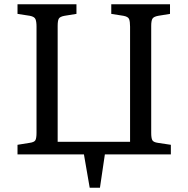

<svg xmlns="http://www.w3.org/2000/svg" viewBox="-20 -723 882 899"><path d="M400 156 373 0H62V-45L118 -54Q141 -57 146 -67Q151 -77 151 -101V-598Q151 -622 146 -633.5Q141 -645 120 -649L62 -658V-703H338V-658L282 -649Q260 -645 255 -635Q250 -625 250 -602V-59H589V-598Q589 -622 584.5 -633.5Q580 -645 558 -649L501 -658V-703H776V-658L721 -649Q699 -645 693.5 -635Q688 -625 688 -602V-101Q688 -77 693 -67Q698 -57 720 -54L780 -45V0H471L448 156Z"/></svg>

Font: Literata 18pt
Style: Regular
Weight: 400
Designer: Latin by Veronika Burian and Jose Scaglione. Greek by Irene Vlachou. Cyrillic by Vera Evstafieva.
Foundry: TypeTogether
Version: Version 3.103;gftools[0.9.29]